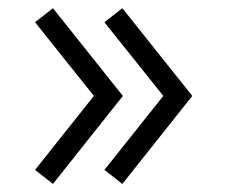

<svg xmlns="http://www.w3.org/2000/svg" viewBox="-20 -508 576 475"><path d="M284 -270.7 111 -487.7 66.7 -453 212.3 -270.7 66.7 -87.7 111 -53ZM455.7 -270.7 282.7 -487.7 238.3 -453 384 -270.7 238.3 -87.7 282.7 -53Z"/></svg>

Font: Tap Sans
Style: Regular
Weight: 400
Designer: Tap Payments
Foundry: Tap Payments
Version: Version 1.001;Glyphs 3.1.2 (3151)